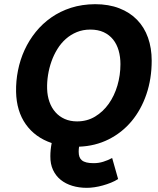

<svg xmlns="http://www.w3.org/2000/svg" viewBox="-20 -695 762 927"><path d="M57.6 -252Q56.6 -303.7 66.9 -355.2Q77.1 -406.7 98.6 -453.6Q120.1 -500.5 152.6 -540.8Q185.1 -581.1 227.8 -610.8Q270.5 -640.6 323.2 -657.5Q376 -674.3 439 -674.8Q504.9 -674.8 555.9 -655Q606.9 -635.3 641.8 -599.4Q676.8 -563.5 694.6 -513.2Q712.4 -462.9 712.4 -401.9Q712.4 -314.9 687 -240.2Q661.6 -165.5 615.5 -110.1Q569.3 -54.7 504.6 -22.2Q439.9 10.3 361.8 13.2Q359.9 24.4 359.9 37.6Q359.9 51.8 363.5 62Q367.2 72.3 375.5 79.1Q383.8 85.9 397.9 89.4Q412.1 92.8 432.6 92.8Q456.5 92.8 478.5 85.9Q500.5 79.1 521.5 67.9L550.3 169.4Q535.2 179.2 515.9 187Q496.6 194.8 476.3 200.4Q456.1 206.1 436 209Q416 211.9 399.4 211.9Q361.3 211.9 329.1 202.1Q296.9 192.4 273.2 173.3Q249.5 154.3 236.1 125.7Q222.7 97.2 223.1 59.1Q223.1 28.8 229.5 -4.4Q149.9 -31.2 104.7 -94.7Q59.6 -158.2 57.6 -252ZM416 -552.2Q380.4 -552.2 350.8 -540Q321.3 -527.8 297.9 -507.1Q274.4 -486.3 257.1 -458.3Q239.7 -430.2 228.5 -398.4Q217.3 -366.7 211.9 -332.8Q206.5 -298.8 207.5 -266.1Q208.5 -231.9 218.8 -203.1Q229 -174.3 247.6 -153.3Q266.1 -132.3 292.5 -120.6Q318.8 -108.9 352.1 -108.9Q400.4 -108.9 439 -132.1Q477.5 -155.3 504.9 -193.8Q532.2 -232.4 546.9 -282.2Q561.5 -332 561.5 -385.3Q561.5 -420.9 552.7 -451.4Q543.9 -481.9 525.9 -504.4Q507.8 -526.9 480.5 -539.6Q453.1 -552.2 416 -552.2Z"/></svg>

Font: PT Astra Sans
Style: Bold Italic
Weight: 700
Italic angle: -16°
Designer: A.Korolkova, I. Chaeva
Foundry: ParaType Ltd
Version: Version 1.002W